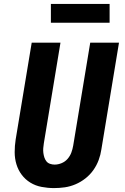

<svg xmlns="http://www.w3.org/2000/svg" viewBox="-20 -953 640 981"><path d="M256 8Q224 8 192.5 2Q161 -4 135 -20Q109 -36 91 -60Q73 -84 64 -113.5Q55 -143 55 -175.5Q55 -208 60 -240L142 -735H289L204 -221Q202 -208 201 -196Q200 -184 201.5 -172Q203 -160 206.5 -149Q210 -138 217 -129Q224 -120 235.5 -116Q247 -112 259 -112Q277 -112 295 -119.5Q313 -127 325.5 -141.5Q338 -156 344.5 -173.5Q351 -191 354 -209L441 -735H588L498 -190Q494 -162 484 -135Q474 -108 457 -84Q440 -60 416.5 -41.5Q393 -23 366 -11.5Q339 0 311.5 4Q284 8 256 8ZM540 -837H240V-933H540Z"/></svg>

Font: Iosevka Curly HvExObl
Style: Regular
Weight: 900
Width: 7
Italic angle: -9°
Monospace: yes
Designer: Belleve Invis
Foundry: Belleve Invis
Version: Version 11.1.0; ttfautohint (v1.8.3)